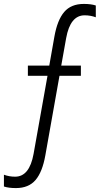

<svg xmlns="http://www.w3.org/2000/svg" viewBox="-96 -701 508 978"><path d="M-15 257Q-52 257 -76 249V189Q-49 199 -19 199Q54 199 75 83L146 -315H46V-367H155L181 -514Q196 -599 231 -640Q266 -681 331 -681Q368 -681 392 -673V-613Q365 -623 335 -623Q262 -623 241 -507L216 -367H316V-315H207L135 90Q120 175 85 216Q50 257 -15 257Z"/></svg>

Font: Hind Kochi Light
Style: Regular
Weight: 300
Designer: Dhruvi Tolia
Foundry: Indian Type Foundry
Version: Version 0.702;PS 1.0;hotconv 1.0.81;makeotf.lib2.5.63406